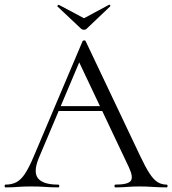

<svg xmlns="http://www.w3.org/2000/svg" viewBox="-23 -812 746 832"><path d="M213 -331 228 -352H434L441 -331ZM699 -12Q703 -12 703 -6Q703 0 699 0Q670 0 640 -2Q610 -4 582 -4Q551 -4 528 -2Q505 0 477 0Q473 0 473 -6Q473 -12 477 -12Q530 -12 543 -27.5Q556 -43 536 -86L314 -555L339 -586L145 -127Q120 -66 142 -39Q164 -12 229 -12Q234 -12 234 -6Q234 0 229 0Q199 0 174 -2Q149 -4 111 -4Q75 -4 53.5 -2Q32 0 1 0Q-3 0 -3 -6Q-3 -12 1 -12Q28 -12 48 -22.5Q68 -33 85.5 -59.5Q103 -86 124 -136L335 -634Q337 -637 342 -637Q347 -637 348 -634L584 -137Q607 -88 625 -60.5Q643 -33 660.5 -22.5Q678 -12 699 -12ZM329 -687 226 -784Q224 -786 227.5 -789Q231 -792 232 -791L341 -733L449 -791Q451 -793 454 -789.5Q457 -786 454 -784L352 -687Q348 -683 341 -683Q334 -683 329 -687Z"/></svg>

Font: Cormorant Light
Style: Regular
Weight: 400
Version: Version 4.000